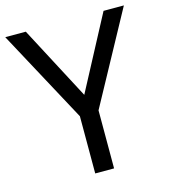

<svg xmlns="http://www.w3.org/2000/svg" viewBox="-107 -800 781 885"><g transform="rotate(-15 283.0 -357.0)"><path d="M283 -363 469 -714H566L328 -277V0H238V-273L0 -714H98Z"/></g></svg>

Font: Noto Sans Test
Style: Regular
Weight: 400
Version: Version 1.002; ttfautohint (v1.8.4.7-5d5b)